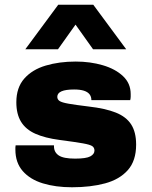

<svg xmlns="http://www.w3.org/2000/svg" viewBox="-20 -781 640 811"><path d="M284 10Q215 10 161 -6.5Q107 -23 76 -58.5Q45 -94 45 -149V-158Q45 -161 46 -167H208V-163Q208 -138 228 -124.5Q248 -111 297 -111Q344 -111 361.5 -120.5Q379 -130 379 -145Q379 -157 370 -163.5Q361 -170 330 -175.5Q299 -181 231 -190Q170 -198 129.5 -216Q89 -234 69 -266.5Q49 -299 49 -349Q49 -411 82.5 -449Q116 -487 173 -504Q230 -521 300 -521Q361 -521 414 -505.5Q467 -490 499.5 -459.5Q532 -429 532 -384V-373Q532 -366 530 -358H366Q366 -373 358 -383Q350 -393 334 -398Q318 -403 293 -403Q222 -403 222 -372Q222 -361 231.5 -354.5Q241 -348 269.5 -343Q298 -338 355 -331Q425 -323 469 -305.5Q513 -288 534 -255.5Q555 -223 555 -170Q555 -102 520 -62.5Q485 -23 424 -6.5Q363 10 284 10ZM87 -573 226 -761H374L513 -573H373L299 -677L225 -573Z"/></svg>

Font: Chivo Mono Medium Black
Style: Regular
Weight: 900
Monospace: yes
Version: Version 1.008